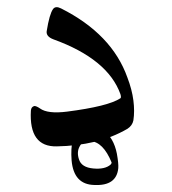

<svg xmlns="http://www.w3.org/2000/svg" viewBox="-20 -411 490 547"><path d="M113 -322Q117 -347 121.5 -362.5Q126 -378 131 -385Q138 -395 154 -387Q299 -314 343 -190Q356 -156 360 -125Q364 -94 360 -68Q357 -53 343 -44Q300 -19 249.5 -7Q199 5 142 6Q62 8 68 -96Q69 -107 78 -109Q84 -109 94 -102Q116 -86 171 -93Q288 -108 323 -131Q326 -133 323 -143Q287 -243 132 -299Q111 -307 113 -322ZM313 27Q318 55 317 68Q312 119 249 116Q190 115 184 46Q179 -22 206 -46Q235 -71 274 -40Q304 -19 313 27ZM298 52Q274 -7 237 -9Q215 -10 207 6Q198 22 205 43Q212 66 246 69Q279 72 295 58Q298 55 298 52Z"/></svg>

Font: Amiri
Style: Italic
Weight: 400
Italic angle: 10°
Designer: Khaled Hosny
Version: Version 0.113